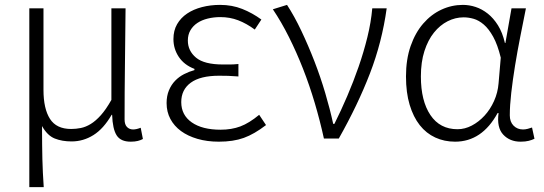

<svg xmlns="http://www.w3.org/2000/svg" viewBox="-20 -567 2228 786"><path d="M100 -533H158V-199Q158 -122 184.5 -80.5Q211 -39 271 -39Q291 -39 311 -43Q331 -47 351.5 -59.5Q372 -72 393 -95.5Q414 -119 436 -158V-533H494Q493 -417 491.5 -303Q490 -189 490 -78Q490 -57 500 -47Q510 -37 525 -37Q538 -37 556 -44L565 2Q556 7 544 10Q532 13 515 13Q474 13 457.5 -13Q441 -39 439 -97H437Q404 -40 362.5 -14Q321 12 273 12Q234 12 204 0Q174 -12 152 -51Q152 -7 152.5 25Q153 57 153.5 85Q154 113 155.5 139.5Q157 166 159 199H100Z M876 13Q828 13 788.5 1.5Q749 -10 721 -30.5Q693 -51 677.5 -80Q662 -109 662 -145Q662 -174 671.5 -197Q681 -220 697 -236.5Q713 -253 733.5 -263.5Q754 -274 776 -280V-285Q734 -301 712 -334Q690 -367 690 -407Q690 -442 705 -468Q720 -494 746 -511.5Q772 -529 807 -538Q842 -547 881 -547Q930 -547 971.5 -530.5Q1013 -514 1050 -487L1023 -446Q989 -471 955 -484Q921 -497 882 -497Q855 -497 830.5 -491Q806 -485 788 -473Q770 -461 759.5 -443Q749 -425 749 -401Q749 -359 782.5 -331Q816 -303 893 -303Q907 -303 921.5 -303Q936 -303 956 -305V-254Q933 -256 914.5 -256.5Q896 -257 877 -257Q800 -257 761 -228.5Q722 -200 722 -149Q722 -96 765 -66Q808 -36 883 -36Q928 -36 964 -49.5Q1000 -63 1041 -97L1069 -55Q1021 -18 978 -2.5Q935 13 876 13Z M1306 0Q1290 -73 1268.5 -145.5Q1247 -218 1220.5 -285.5Q1194 -353 1163 -415Q1132 -477 1097 -529L1155 -547Q1185 -501 1213.5 -441Q1242 -381 1267 -316.5Q1292 -252 1311.5 -186Q1331 -120 1344 -60H1349Q1376 -114 1401.5 -173.5Q1427 -233 1448 -293.5Q1469 -354 1484 -415Q1499 -476 1504 -533H1563Q1544 -395 1494.5 -266.5Q1445 -138 1367 0Z M1843 13Q1799 13 1762 -4Q1725 -21 1698.5 -54.5Q1672 -88 1657 -138Q1642 -188 1642 -254Q1642 -324 1661 -378.5Q1680 -433 1712.5 -470.5Q1745 -508 1787 -527.5Q1829 -547 1875 -547Q1901 -547 1927 -538.5Q1953 -530 1976.5 -511.5Q2000 -493 2018.5 -463.5Q2037 -434 2047 -391H2049L2074 -533H2133Q2122 -478 2110 -417.5Q2098 -357 2088.5 -298.5Q2079 -240 2073 -187.5Q2067 -135 2067 -95Q2067 -68 2082.5 -52.5Q2098 -37 2121 -37Q2130 -37 2140 -39.5Q2150 -42 2158 -45L2168 1Q2158 6 2144.5 9.5Q2131 13 2111 13Q2067 13 2040 -16Q2013 -45 2021 -104H2017Q1953 13 1843 13ZM1853 -38Q1883 -38 1911.5 -53Q1940 -68 1963.5 -93.5Q1987 -119 2002.5 -153.5Q2018 -188 2021 -226L2030 -331Q2017 -384 1999 -416.5Q1981 -449 1960.5 -466.5Q1940 -484 1919 -490Q1898 -496 1878 -496Q1844 -496 1812.5 -480Q1781 -464 1756.5 -433.5Q1732 -403 1717.5 -358Q1703 -313 1703 -254Q1703 -154 1742 -96Q1781 -38 1853 -38Z"/></svg>

Font: Kinto Sans Light
Style: Regular
Weight: 300
Designer: Authors: Ryoko NISHIZUKA  (kana & ideographs); Paul D. Hunt (Latin, Greek & Cyrillic); Wenlong ZHANG  (bopomofo); Sandol
Foundry: Adobe Systems Incorporated, ookami Inc.
Version: Version 0.001